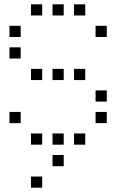

<svg xmlns="http://www.w3.org/2000/svg" viewBox="-20 -696 640 892"><path d="M125 -676Q124 -676 124 -676Q124 -676 124 -675V-625Q124 -624 124 -624Q124 -624 125 -624H175Q176 -624 176 -624Q176 -624 176 -625V-675Q176 -676 176 -676Q176 -676 175 -676ZM225 -676Q224 -676 224 -676Q224 -676 224 -675V-625Q224 -624 224 -624Q224 -624 225 -624H275Q276 -624 276 -624Q276 -624 276 -625V-675Q276 -676 276 -676Q276 -676 275 -676ZM325 -676Q324 -676 324 -676Q324 -676 324 -675V-625Q324 -624 324 -624Q324 -624 325 -624H375Q376 -624 376 -624Q376 -624 376 -625V-675Q376 -676 376 -676Q376 -676 375 -676ZM25 -576Q24 -576 24 -576Q24 -576 24 -575V-525Q24 -524 24 -524Q24 -524 25 -524H75Q76 -524 76 -524Q76 -524 76 -525V-575Q76 -576 76 -576Q76 -576 75 -576ZM425 -576Q424 -576 424 -576Q424 -576 424 -575V-525Q424 -524 424 -524Q424 -524 425 -524H475Q476 -524 476 -524Q476 -524 476 -525V-575Q476 -576 476 -576Q476 -576 475 -576ZM25 -476Q24 -476 24 -476Q24 -476 24 -475V-425Q24 -424 24 -424Q24 -424 25 -424H75Q76 -424 76 -424Q76 -424 76 -425V-475Q76 -476 76 -476Q76 -476 75 -476ZM125 -376Q124 -376 124 -376Q124 -376 124 -375V-325Q124 -324 124 -324Q124 -324 125 -324H175Q176 -324 176 -324Q176 -324 176 -325V-375Q176 -376 176 -376Q176 -376 175 -376ZM225 -376Q224 -376 224 -376Q224 -376 224 -375V-325Q224 -324 224 -324Q224 -324 225 -324H275Q276 -324 276 -324Q276 -324 276 -325V-375Q276 -376 276 -376Q276 -376 275 -376ZM325 -376Q324 -376 324 -376Q324 -376 324 -375V-325Q324 -324 324 -324Q324 -324 325 -324H375Q376 -324 376 -324Q376 -324 376 -325V-375Q376 -376 376 -376Q376 -376 375 -376ZM425 -276Q424 -276 424 -276Q424 -276 424 -275V-225Q424 -224 424 -224Q424 -224 425 -224H475Q476 -224 476 -224Q476 -224 476 -225V-275Q476 -276 476 -276Q476 -276 475 -276ZM25 -176Q24 -176 24 -176Q24 -176 24 -175V-125Q24 -124 24 -124Q24 -124 25 -124H75Q76 -124 76 -124Q76 -124 76 -125V-175Q76 -176 76 -176Q76 -176 75 -176ZM425 -176Q424 -176 424 -176Q424 -176 424 -175V-125Q424 -124 424 -124Q424 -124 425 -124H475Q476 -124 476 -124Q476 -124 476 -125V-175Q476 -176 476 -176Q476 -176 475 -176ZM125 -76Q124 -76 124 -76Q124 -76 124 -75V-25Q124 -24 124 -24Q124 -24 125 -24H175Q176 -24 176 -24Q176 -24 176 -25V-75Q176 -76 176 -76Q176 -76 175 -76ZM225 -76Q224 -76 224 -76Q224 -76 224 -75V-25Q224 -24 224 -24Q224 -24 225 -24H275Q276 -24 276 -24Q276 -24 276 -25V-75Q276 -76 276 -76Q276 -76 275 -76ZM325 -76Q324 -76 324 -76Q324 -76 324 -75V-25Q324 -24 324 -24Q324 -24 325 -24H375Q376 -24 376 -24Q376 -24 376 -25V-75Q376 -76 376 -76Q376 -76 375 -76ZM225 24Q224 24 224 24Q224 24 224 25V75Q224 76 224 76Q224 76 225 76H275Q276 76 276 76Q276 76 276 75V25Q276 24 276 24Q276 24 275 24ZM125 124Q124 124 124 124Q124 124 124 125V175Q124 176 124 176Q124 176 125 176H175Q176 176 176 176Q176 176 176 175V125Q176 124 176 124Q176 124 175 124Z"/></svg>

Font: Doto
Style: Regular
Weight: 400
Monospace: yes
Version: Version 1.000